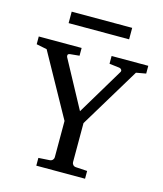

<svg xmlns="http://www.w3.org/2000/svg" viewBox="-123 -936 872 1027"><g transform="rotate(15 313.0 -422.5)"><path d="M562 -618.2 360.8 -285.2V-68.8Q360.8 -61.5 366.2 -54.7Q371.6 -47.9 381.8 -46.9L445.8 -43V0H175.8V-43L237.8 -46.9Q248.5 -47.9 254.2 -54.7Q259.8 -61.5 259.8 -68.8V-270L67.9 -616.2L9.8 -627.9V-670.9H247.1V-627.9L196.8 -623Q185.1 -621.6 183.6 -615.2Q182.1 -608.9 185.1 -603L326.2 -341.8L481 -600.1Q485.4 -607.4 481 -613.8Q476.6 -620.1 469.2 -621.1L413.1 -627.9V-670.9H616.2V-627.9ZM145.5 -781.2V-844.7H480.5V-781.2Z"/></g></svg>

Font: Charis SIL APac
Style: Regular
Weight: 400
Foundry: SIL International
Version: Version 5.000